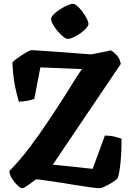

<svg xmlns="http://www.w3.org/2000/svg" viewBox="-20 -983 686 1003"><path d="M96 0Q87 0 71.5 -14.5Q56 -29 43 -49.5Q30 -70 29 -90Q83 -144 134.5 -212.5Q186 -281 234 -353Q282 -425 322 -488Q349 -532 371 -566.5Q393 -601 408 -622L191 -631L159 -466Q146 -461 122 -456.5Q98 -452 78 -452Q71 -477 63 -511.5Q55 -546 50.5 -584Q46 -622 45 -656Q49 -663 63 -673.5Q77 -684 93 -694.5Q109 -705 123.5 -713Q138 -721 145 -721Q153 -721 180.5 -719Q208 -717 245.5 -714.5Q283 -712 324 -709Q365 -706 400 -703Q435 -700 456 -699Q468 -701 490 -705.5Q512 -710 532.5 -714Q553 -718 559 -720Q572 -713 589 -695.5Q606 -678 611 -649L256 -123L464 -101L528 -275Q555 -275 579.5 -269Q604 -263 615 -258Q615 -198 611.5 -155.5Q608 -113 603.5 -87.5Q599 -62 595 -53Q591 -47 578.5 -38Q566 -29 550.5 -20.5Q535 -12 522 -6Q509 0 502 0Q484 0 448.5 -5Q413 -10 370 -17Q327 -24 285 -30.5Q243 -37 211.5 -41.5Q180 -46 168 -46Q157 -38 143 -27.5Q129 -17 116 -8.5Q103 0 96 0ZM334 -780Q324 -780 310 -791.5Q296 -803 281.5 -820Q267 -837 257 -854.5Q247 -872 247 -884Q247 -894 260 -907.5Q273 -921 292.5 -933.5Q312 -946 330.5 -954.5Q349 -963 361 -963Q371 -963 384.5 -951Q398 -939 411 -921.5Q424 -904 433 -886.5Q442 -869 442 -858Q442 -849 430 -835.5Q418 -822 400.5 -809.5Q383 -797 365 -788.5Q347 -780 334 -780Z"/></svg>

Font: Texturina 12pt ExtraBold
Style: Regular
Weight: 800
Designer: Guillermo Torres Carreño
Foundry: Omnibus-Type
Version: Version 1.002